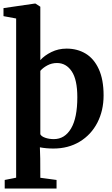

<svg xmlns="http://www.w3.org/2000/svg" viewBox="-21 -840 644 1100"><path d="M6 240V191L71.5 178V-734L-1 -747.5V-793.5L177.5 -819.5H182.5L210 -801.5V-495.5Q234 -522.5 273.8 -542Q313.5 -561.5 360.5 -561.5Q422 -561.5 469.8 -532.8Q517.5 -504 545 -444Q572.5 -384 572.5 -293.5Q572.5 -206.5 536.8 -137.2Q501 -68 435.8 -28.5Q370.5 11 285 11Q243.5 11 207.5 4L209.5 69.5L210 178.5L303 191V240ZM422 -283Q422 -383.5 390 -431.2Q358 -479 305.5 -479Q275.5 -479 250 -465.2Q224.5 -451.5 210 -434V-71Q216 -58.5 238 -50.8Q260 -43 287.5 -43Q350 -43 386 -103.8Q422 -164.5 422 -283Z"/></svg>

Font: Merriweather Text
Style: Bold
Weight: 700
Designer: Eben Sorkin
Foundry: Eben Sorkin
Version: Version 2.100